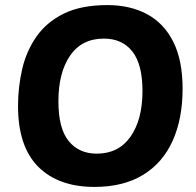

<svg xmlns="http://www.w3.org/2000/svg" viewBox="-20 -728 771 756"><path d="M352 8Q210 8 130.5 -71.5Q51 -151 51 -311Q51 -384 67 -454.5Q83 -525 122.5 -582.5Q162 -640 230.5 -674Q299 -708 403 -708Q492 -708 558.5 -672.5Q625 -637 662 -564Q699 -491 699 -378Q699 -261 660 -174Q621 -87 543.5 -39.5Q466 8 352 8ZM361 -123Q447 -123 494 -190Q541 -257 541 -370Q541 -475 501 -525.5Q461 -576 389 -576Q302 -576 256 -509Q210 -442 210 -329Q210 -222 250.5 -172.5Q291 -123 361 -123Z"/></svg>

Font: Asap
Style: Bold Italic
Weight: 700
Italic angle: -6°
Designer: Pablo Cosgaya
Foundry: Omnibus-Type
Version: Version 3.001; ttfautohint (v1.8.3)